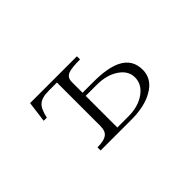

<svg xmlns="http://www.w3.org/2000/svg" viewBox="-51 -790 1102 1102"><g transform="rotate(-45 500.0 -238.5)"><path d="M297.9 -24.4V1H547.9Q654.3 1 720.7 -37.1Q796.9 -79.1 796.9 -156.2Q796.9 -240.2 720.7 -277.3Q659.2 -306.6 547.9 -306.6H459V-394.5Q459 -428.7 487.3 -441.4Q513.7 -452.1 584 -452.1V-477.5H204.1L187.5 -350.6H212.9Q225.6 -409.2 249 -429.7Q273.4 -452.1 330.1 -452.1H396.5V-98.6Q396.5 -59.6 376 -43Q353.5 -24.4 297.9 -24.4ZM459 -281.2H547.9Q630.9 -281.2 683.6 -244.1Q734.4 -209 734.4 -156.2Q734.4 -100.6 683.6 -63.5Q630.9 -24.4 547.9 -24.4H459Z"/></g></svg>

Font: BatangChe
Style: Regular
Weight: 400
Monospace: yes
Version: Version 2.21